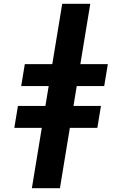

<svg xmlns="http://www.w3.org/2000/svg" viewBox="-20 -843 640 1006"><path d="M147 143 199 -173H55L74 -288H218L235 -392H91L110 -507H254L306 -823H453L401 -507H545L526 -392H382L365 -288H509L490 -173H346L294 143Z"/></svg>

Font: Iosevka Etoile Heavy Oblique
Style: Regular
Weight: 900
Italic angle: -9°
Designer: Belleve Invis
Foundry: Belleve Invis
Version: Version 15.5.2; ttfautohint (v1.8.4)